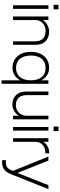

<svg xmlns="http://www.w3.org/2000/svg" viewBox="914 -1596 846 2715"><g transform="rotate(90 1337.5 -239.0)"><path d="M48 -642.5V-573H112.5V-642.5ZM54.5 -500V0H105.5V-500Z M564.5 -309.5V0H614V-320.5Q614 -413 561.5 -461.5Q509 -510 427.5 -510Q381.5 -510 337.5 -487.5Q293.5 -465 264.5 -423Q235.5 -381 235 -322.5L264.5 -316.5Q264.5 -358.5 284.8 -390.8Q305 -423 339.8 -441.5Q374.5 -460 418 -460Q485 -460 524.8 -424.2Q564.5 -388.5 564.5 -309.5ZM213.5 -500V0H264.5V-500Z M1165.5 -500V163H1116V-500ZM1149 -252Q1149 -174 1122.5 -115.5Q1096 -57 1048.2 -24.5Q1000.5 8 937 8Q870 8 819.8 -24.5Q769.5 -57 741.5 -115.5Q713.5 -174 713.5 -252Q713.5 -330 741.5 -388Q769.5 -446 819.8 -478Q870 -510 937 -510Q1000.5 -510 1048.2 -478Q1096 -446 1122.5 -388Q1149 -330 1149 -252ZM766 -252Q766 -152.5 812 -97.2Q858 -42 941 -42Q1024.5 -42 1070.2 -97.2Q1116 -152.5 1116 -252Q1116 -351 1070.2 -405.5Q1024.5 -460 941 -460Q858 -460 812 -405.5Q766 -351 766 -252Z M1325.5 -200V-500H1274.5V-190.5Q1274.5 -94 1326 -42Q1377.5 10 1457.5 10Q1502.5 10 1546 -14Q1589.5 -38 1617.8 -82.5Q1646 -127 1646 -188.5L1617.5 -194.5Q1617.5 -149.5 1597.5 -114.8Q1577.5 -80 1543.5 -60Q1509.5 -40 1467 -40Q1402.5 -40 1364 -77.8Q1325.5 -115.5 1325.5 -200ZM1667.5 0V-500H1617.5V0Z M1769.5 -642.5V-573H1834V-642.5ZM1776 -500V0H1827V-500Z M2149 -456V-510H2129.5Q2088 -510 2048.2 -487.5Q2008.5 -465 1982.5 -423Q1956.5 -381 1956.5 -322.5L1986 -316.5Q1986 -357.5 2005.2 -389Q2024.5 -420.5 2057.2 -438.2Q2090 -456 2130.5 -456ZM1935 -500V0H1986V-500Z M2244.5 101.5V154.5H2282.5Q2317.5 154.5 2347 142.8Q2376.5 131 2400.2 105Q2424 79 2441 36L2655 -500H2598.5L2426.5 -61.5L2251 -500H2194L2396.5 0L2384.5 30.5Q2367.5 70 2342 85.8Q2316.5 101.5 2271 101.5Z"/></g></svg>

Font: Overused Grotesk Light
Style: Regular
Weight: 300
Designer: RandomMaerks
Version: Version 0.005